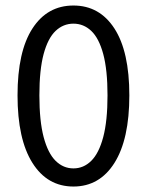

<svg xmlns="http://www.w3.org/2000/svg" viewBox="-20 -670 537 702"><path d="M248.5 12Q153 12 98.6 -74.4Q44.1 -160.8 44.1 -321.3Q44.1 -481.7 98.6 -565.8Q153 -649.8 248.5 -649.8Q344 -649.8 398.5 -565.6Q452.9 -481.4 452.9 -321.3Q452.9 -160.8 398.5 -74.4Q344 12 248.5 12ZM248.5 -54.3Q285.6 -54.3 313.6 -81.9Q341.7 -109.6 357.4 -168.7Q373.1 -227.8 373.1 -321.3Q373.1 -414.7 357.4 -472.7Q341.7 -530.6 313.6 -557.1Q285.6 -583.5 248.5 -583.5Q211.4 -583.5 183.4 -557.1Q155.3 -530.6 139.6 -472.7Q124 -414.7 124 -321.3Q124 -227.8 139.6 -168.7Q155.3 -109.6 183.4 -81.9Q211.4 -54.3 248.5 -54.3Z"/></svg>

Font: SourceSans3VF
Style: Regular
Weight: 200
Designer: Paul D. Hunt
Foundry: Adobe
Version: Version 3.052;hotconv 1.1.0;makeotfexe 2.6.0